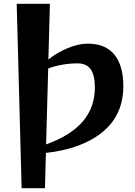

<svg xmlns="http://www.w3.org/2000/svg" viewBox="-20 -800 709 1012"><path d="M68 -780H243L235 -486Q277 -521 335 -545.5Q393 -570 442 -570Q536 -570 583 -512Q630 -454 630 -346Q630 -194 521 -104.5Q412 -15 222 6L217 192H94ZM480 -338Q480 -405 457.5 -435.5Q435 -466 390 -466Q307 -466 234 -439L223 -39Q480 -130 480 -338Z"/></svg>

Font: Tiejili SC
Style: Regular
Weight: 400
Designer: Buernia
Foundry: Ershou Xiaoxi Press
Version: Version 1.100